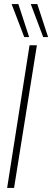

<svg xmlns="http://www.w3.org/2000/svg" viewBox="-20 -922 256 942"><path d="M15 0 125 -700H161L49 0ZM99 -740 37 -902H70L123 -740ZM192 -740 131 -902H163L216 -740Z"/></svg>

Font: Georama SemiCondensed ExtraLight
Style: Italic
Weight: 200
Width: 4
Italic angle: -9°
Designer: Jean-Baptiste Levee
Foundry: Production Type
Version: Version 1.000